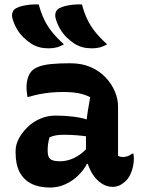

<svg xmlns="http://www.w3.org/2000/svg" viewBox="-20 -832 640 862"><path d="M510 -354Q510 -332 510 -310Q510 -288 510 -266.5Q510 -245 510 -223Q510 -201 510 -179Q510 -167 510 -155.5Q510 -144 510 -132Q514 -130 520 -128.5Q526 -127 530 -127Q541 -127 552 -130.5Q563 -134 573 -142H579Q580 -136 580.5 -131.5Q581 -127 581 -120Q581 -92 571.5 -64.5Q562 -37 547 -22Q531 -6 516 0.5Q501 7 486 7Q460 7 437.5 -7.5Q415 -22 399.5 -44.5Q384 -67 375 -94Q366 -121 366 -145Q366 -168 366 -190.5Q366 -213 366 -233Q366 -257 368 -282Q370 -307 374.5 -335Q379 -363 385 -396Q366 -405 347.5 -410Q329 -415 308.5 -417Q288 -419 263 -419Q233 -419 208 -416.5Q183 -414 159 -409.5Q135 -405 109 -397H103Q102 -406 100.5 -417.5Q99 -429 99 -441Q99 -462 105 -482Q111 -502 124 -515Q136 -526 156 -533.5Q176 -541 210 -544.5Q244 -548 295 -548Q347 -548 386.5 -531Q426 -514 453.5 -485Q481 -456 495.5 -422Q510 -388 510 -354ZM194 -155Q194 -128 205.5 -118Q217 -108 250 -108Q271 -108 293 -115Q315 -122 337 -137Q359 -152 379 -177L387 -96H370Q357 -70 332.5 -45.5Q308 -21 275 -5.5Q242 10 204 10Q155 10 120.5 -7.5Q86 -25 68 -59.5Q50 -94 50 -147V-154Q50 -182 64.5 -209.5Q79 -237 103.5 -261Q128 -285 160.5 -299Q193 -313 228 -313Q271 -313 307.5 -308.5Q344 -304 371 -295.5Q398 -287 409 -276Q415 -271 420 -262Q425 -253 428 -240Q431 -227 431 -208Q404 -215 375.5 -219Q347 -223 320 -225Q293 -227 269 -227Q248 -227 232 -224.5Q216 -222 202 -215Q198 -200 196 -186.5Q194 -173 194 -157ZM154 -812Q164 -774 178.5 -744Q193 -714 214.5 -687.5Q236 -661 267 -633Q252 -624 235.5 -619.5Q219 -615 199 -615Q175 -615 156.5 -620Q138 -625 120 -636Q102 -648 85 -664.5Q68 -681 55.5 -702.5Q43 -724 36 -749Q32 -763 36 -776Q40 -789 54 -796Q66 -802 81 -805.5Q96 -809 114.5 -811Q133 -813 154 -812ZM348 -812Q358 -774 372.5 -744Q387 -714 408.5 -687.5Q430 -661 461 -633Q446 -624 429.5 -619.5Q413 -615 393 -615Q369 -615 350.5 -620Q332 -625 314 -636Q296 -648 279 -664.5Q262 -681 249.5 -702.5Q237 -724 230 -749Q226 -763 230 -776Q234 -789 248 -796Q260 -802 275 -805.5Q290 -809 308.5 -811Q327 -813 348 -812Z"/></svg>

Font: Recursive Monospace Casual
Style: Bold
Weight: 700
Version: Version 1.047